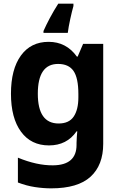

<svg xmlns="http://www.w3.org/2000/svg" viewBox="-20 -786 640 1051"><path d="M351 -606Q355 -638 364.5 -681.5Q374 -725 382 -753V-766H299Q274 -727 253 -687.5Q232 -648 218 -616V-606ZM187 -273Q187 -436 298 -436Q356 -436 382.5 -397.5Q409 -359 409 -271V-253Q409 -186 383.5 -148Q358 -110 301 -110Q187 -110 187 -273ZM545 1V-546H435L405 -476H401Q343 -557 246 -557Q149 -557 94.5 -482Q40 -407 40 -273Q40 -140 95 -65Q150 10 248 10Q346 10 399 -67H403Q402 -53 400.5 -37Q399 -21 399 -4V7Q399 118 270 119Q182 120 78 77V213Q125 231 171 238Q217 245 260 245Q406 245 475.5 181.5Q545 118 545 1Z"/></svg>

Font: Noto Sans Mono UI
Style: Bold
Weight: 700
Designer: Monotype Design team
Foundry: Monotype Imaging Inc.
Version: 1.000